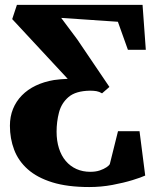

<svg xmlns="http://www.w3.org/2000/svg" viewBox="-20 -763 638 794"><path d="M349 10.5Q259 10.5 196.2 -9Q133.5 -28.5 94.8 -63Q56 -97.5 38.5 -143.8Q21 -190 21 -243Q21 -281 33.8 -312.5Q46.5 -344 70.5 -368.5Q94.5 -393 128 -409Q161.5 -425 203 -432Q216.5 -434 231 -435.2Q245.5 -436.5 260 -437L30.5 -684L50 -743H569.5L583 -557H509L467.5 -673L233 -689L299.5 -600L432.5 -403.5L402 -377Q390.5 -384 379 -386Q367.5 -388 352 -388Q293 -387 263.5 -361.8Q234 -336.5 224 -298Q214 -259.5 214 -218.5Q214 -180.5 223.8 -149.8Q233.5 -119 252 -97.2Q270.5 -75.5 296.2 -64Q322 -52.5 353.5 -52.5Q376 -52.5 392.8 -58.2Q409.5 -64 420.2 -71.2Q431 -78.5 434 -84L468 -220.5H557L580.5 -37Q564.5 -29.5 528 -18.2Q491.5 -7 444.8 1.8Q398 10.5 349 10.5Z"/></svg>

Font: Merriweather 36pt Black
Style: Regular
Weight: 900
Version: Version 2.100